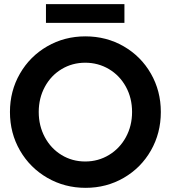

<svg xmlns="http://www.w3.org/2000/svg" viewBox="-20 -904 829 932"><path d="M28.3 -360.4Q28.3 -462.4 76.7 -546.4Q125 -630.4 209 -679Q293 -727.5 394.5 -727.5Q496.6 -727.5 580.6 -679Q664.6 -630.4 712.6 -546.4Q760.7 -462.4 760.7 -360.4Q760.7 -257.8 712.6 -173.6Q664.6 -89.4 580.8 -40.8Q497.1 7.8 395.5 7.8Q293.9 7.8 209.7 -40.8Q125.5 -89.4 76.9 -173.6Q28.3 -257.8 28.3 -360.4ZM621.1 -360.4Q621.1 -428.2 591.1 -482.9Q561 -537.6 508.8 -568.6Q456.5 -599.6 393.6 -599.6Q331.1 -599.6 279.3 -568.6Q227.5 -537.6 197.8 -482.7Q168 -427.7 168 -360.4Q168 -293.5 197.5 -238.3Q227.1 -183.1 278.8 -151.6Q330.6 -120.1 393.6 -120.1Q457 -120.1 509.3 -151.9Q561.5 -183.6 591.3 -238.5Q621.1 -293.5 621.1 -360.4ZM203.1 -883.8H584V-793H203.1Z"/></svg>

Font: Reddit Sans Vanilla
Style: Bold
Weight: 700
Designer: Stephen Hutchings
Foundry: Reddit
Version: Version 1.013